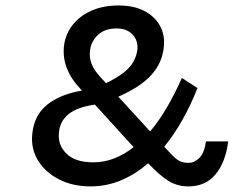

<svg xmlns="http://www.w3.org/2000/svg" viewBox="-20 -669 886 702"><path d="M311 12.5Q246 12.5 196 -13Q146 -38.5 119.2 -82Q92.5 -125.5 98 -179Q104.5 -246.5 151 -285Q197.5 -323.5 279.5 -338L267 -352Q239.5 -381.5 224.8 -418.8Q210 -456 213.5 -497Q217.5 -540 243 -574.5Q268.5 -609 312.2 -629Q356 -649 414 -649Q469.5 -649 508 -628.8Q546.5 -608.5 565 -574.5Q583.5 -540.5 579 -498Q573.5 -439 533.2 -394.8Q493 -350.5 412.5 -315.5L529 -188.5Q562.5 -228.5 591.2 -278Q620 -327.5 645 -384L702 -347Q677.5 -285 647 -230.8Q616.5 -176.5 580.5 -132.5L605.5 -106Q620.5 -89.5 634.2 -81.5Q648 -73.5 669.5 -73.5Q690.5 -73.5 709 -91.8Q727.5 -110 733 -152H814.5Q804.5 -75 767.8 -31.2Q731 12.5 669 12.5Q647.5 12.5 629.2 7.2Q611 2 594 -8.8Q577 -19.5 559.5 -35.2Q542 -51 521.5 -72Q475.5 -32 422.8 -9.8Q370 12.5 311 12.5ZM321 -75.5Q361 -75.5 398 -90Q435 -104.5 468.5 -131L327 -286.5Q262.5 -277.5 230.5 -251.5Q198.5 -225.5 195.5 -184Q190.5 -139.5 222.8 -107.5Q255 -75.5 321 -75.5ZM367.5 -365Q408 -384.5 432 -403.5Q456 -422.5 467.8 -443.5Q479.5 -464.5 482.5 -488.5Q485 -521.5 464.2 -543.2Q443.5 -565 406.5 -565Q362.5 -565 337.2 -540.5Q312 -516 309 -482.5Q306 -457.5 315.2 -434.5Q324.5 -411.5 346.5 -388Z"/></svg>

Font: Karla Medium
Style: Italic
Weight: 500
Italic angle: -8°
Designer: Jonathan Pinhorn
Version: Version 2.001